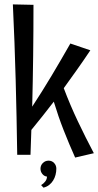

<svg xmlns="http://www.w3.org/2000/svg" viewBox="-20 -716 452 882"><path d="M133.8 -693.8Q133.8 -458 127.9 -226.1Q173.8 -295.9 217.3 -368.7Q260.7 -441.4 303.2 -516.1L395 -484.9Q364.7 -439.5 334.2 -396.5Q303.7 -353.5 272.9 -311Q302.2 -233.4 337.4 -159.2Q372.6 -85 411.1 -12.2L325.2 7.8Q297.4 -54.2 272.5 -117.7Q247.6 -181.2 227.1 -249Q201.2 -215.8 175.8 -183.3Q150.4 -150.9 124 -119.1L120.1 -4.9H59.1Q56.6 -177.7 52 -349.4Q47.4 -521 39.1 -695.8ZM238.8 59.1Q238.8 73.2 235.1 87.4Q231.4 101.6 223.9 113.5Q216.3 125.5 205.3 134Q194.3 142.6 179.7 146L168.9 134.3Q179.7 127.9 187.7 117.7Q195.8 107.4 195.8 95.2Q183.1 93.8 174.6 83.3Q166 72.8 166 59.1Q166 43.5 177 32.7Q188 22 203.1 22Q218.3 22 228.5 32.7Q238.8 43.5 238.8 59.1Z"/></svg>

Font: Englebert
Style: Regular
Weight: 400
Designer: Astigmatic (AOETI)
Foundry: Astigmatic (AOETI)
Version: Version 1.000